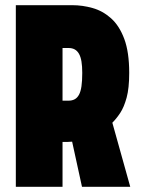

<svg xmlns="http://www.w3.org/2000/svg" viewBox="-20 -720 553 740"><path d="M259 -700H41V0H221V-173H233Q235 -173 239.5 -173Q244 -173 249 -173.5Q254 -174 258 -174L296 0H482L413 -247Q429 -263 443.5 -285Q458 -307 468 -343.5Q478 -380 478 -439Q478 -519 459 -570Q440 -621 408 -649.5Q376 -678 337 -689Q298 -700 259 -700ZM244 -332H221V-535H244Q258 -535 268 -529.5Q278 -524 284.5 -512.5Q291 -501 294 -483Q297 -465 297 -439Q297 -408 294 -387.5Q291 -367 284.5 -355Q278 -343 268 -337.5Q258 -332 244 -332Z"/></svg>

Font: Advent Pro Black
Style: Regular
Weight: 900
Version: Version 3.000